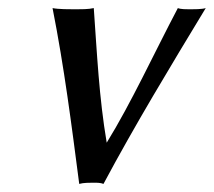

<svg xmlns="http://www.w3.org/2000/svg" viewBox="-20 -452 529 475"><path d="M176 3C186 0 202 0 211 0C220 0 229 0 236 3C314 -143 400 -285 489 -432C480 -429 459 -429 450 -429C441 -429 427 -429 420 -432C362 -322 304 -196 244 -99C225 -211 220 -320 212 -432C200 -429 179 -429 167 -429C153 -429 124 -429 110 -432C139 -285 157 -143 176 3Z"/></svg>

Font: Libertinus Sans
Style: Italic
Weight: 400
Italic angle: -12°
Designer: Philipp H. Poll, Khaled Hosny
Foundry: Caleb Maclennan
Version: Version 7.050;RELEASE